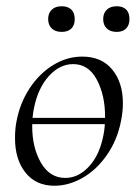

<svg xmlns="http://www.w3.org/2000/svg" viewBox="-20 -580 438 614"><path d="M64 -203H343V-183H64ZM28 -138Q28 -169 33 -193Q44 -251 75 -298Q106 -345 150 -372Q194 -399 243 -399Q305 -399 339 -357.5Q373 -316 373 -250Q373 -222 367 -193Q355 -132 322 -84.5Q289 -37 244.5 -11.5Q200 14 154 14Q95 14 61.5 -28Q28 -70 28 -138ZM311 -149Q316 -173 316 -207Q316 -276 289.5 -325.5Q263 -375 214 -375Q171 -375 136.5 -337Q102 -299 89 -236Q83 -208 83 -176Q83 -108 111 -59.5Q139 -11 189 -11Q231 -11 265 -48Q299 -85 311 -149ZM134 -519Q134 -538 145.5 -549Q157 -560 177 -560Q197 -560 208 -549.5Q219 -539 219 -519Q219 -499 208 -488.5Q197 -478 177 -478Q157 -478 145.5 -489Q134 -500 134 -519ZM310 -519Q310 -538 321.5 -549Q333 -560 353 -560Q373 -560 383.5 -549.5Q394 -539 394 -519Q394 -500 383.5 -489Q373 -478 353 -478Q333 -478 321.5 -489Q310 -500 310 -519Z"/></svg>

Font: Cormorant Infant
Style: Italic
Weight: 400
Italic angle: -10°
Designer: Christian Thalmann (Catharsis Fonts)
Foundry: Catharsis Fonts
Version: Version 4.000